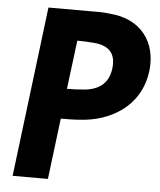

<svg xmlns="http://www.w3.org/2000/svg" viewBox="-52 -758 676 813"><g transform="rotate(5 286.0 -351.5)"><path d="M570 -483C584 -601 520 -700 381 -710C366 -712 350 -713 334 -713H121L32 10H182L214 -249C240 -249 271 -249 302 -252C412 -259 550 -322 570 -483ZM413 -480C405 -412 359 -384 297 -380C275 -378 254 -377 229 -377L255 -584C278 -584 303 -583 325 -581C387 -576 421 -547 413 -480Z"/></g></svg>

Font: Bluebird
Style: SfBdNrwObl
Weight: 700
Designer: Jasper
Foundry: Cannot Into Space Fonts
Version: Version 0.98